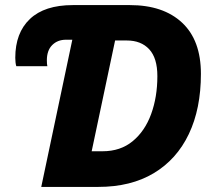

<svg xmlns="http://www.w3.org/2000/svg" viewBox="-20 -734 840 754"><path d="M142 0 264 -578H239Q206 -578 185 -557Q164 -536 164 -497Q164 -489 164.5 -483.5Q165 -478 166 -474H44Q42 -480 41 -489Q40 -498 40 -507Q40 -605 97.5 -659.5Q155 -714 266 -714H490Q621 -714 695 -645Q769 -576 769 -444Q769 -307 721.5 -207.5Q674 -108 584 -54Q494 0 366 0ZM383 -140Q453 -140 501 -179.5Q549 -219 573.5 -286Q598 -353 598 -435Q598 -506 566 -540.5Q534 -575 478 -575H432L340 -140Z"/></svg>

Font: Noto Sans ExtraBold
Style: Italic
Weight: 800
Italic angle: -12°
Designer: Monotype Design Team
Foundry: Monotype Imaging Inc.
Version: Version 2.013; ttfautohint (v1.8.4.7-5d5b)